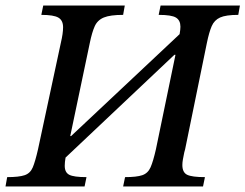

<svg xmlns="http://www.w3.org/2000/svg" viewBox="-35 -677 891 697"><path d="M272 0H-15L-9 -34Q34 -34 54.5 -41Q75 -48 84 -69.5Q93 -91 103 -135L186 -522Q190 -539 192 -553Q194 -567 194 -578Q194 -603 177 -613Q160 -623 115 -623L122 -657H418L412 -623Q365 -623 342 -613.5Q319 -604 309 -582Q299 -560 291 -521L220 -183H223L617 -553Q620 -570 620 -580Q620 -603 604 -613Q588 -623 541 -623L548 -657H836L830 -623Q785 -623 764 -613.5Q743 -604 733.5 -582Q724 -560 716 -521L637 -135Q636 -131 634 -124Q631 -110 629 -98.5Q627 -87 627 -78Q627 -51 644.5 -42.5Q662 -34 709 -34L702 0H412L419 -34Q461 -34 481.5 -41Q502 -48 511.5 -69.5Q521 -91 531 -135L602 -478H598L203 -105Q200 -88 200 -75Q200 -51 216.5 -42.5Q233 -34 279 -34Z"/></svg>

Font: STIX Two Text Medium
Style: Italic
Weight: 500
Italic angle: -12°
Designer: Ross Mills, John Hudson & Paul Hanslow, Tiro Typeworks Ltd; with prior portions MicroPress Inc. and Coen Hoffman, Elsevi
Foundry: Tiro Typeworks Ltd
Version: Version 2.13 b171